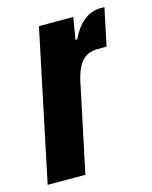

<svg xmlns="http://www.w3.org/2000/svg" viewBox="-117 -599 523 659"><g transform="rotate(-15 144.0 -269.5)"><path d="M-29 0 83 -534H205L192 -456H198Q236 -536 300 -539Q303 -539 306.5 -539Q310 -539 317 -539L289 -406Q281 -406 273.5 -406Q266 -406 257 -406Q220 -406 199 -380.5Q178 -355 167 -294L105 0Z"/></g></svg>

Font: Mona Sans Condensed
Style: Bold Italic
Weight: 700
Width: 3
Italic angle: -11.7°
Designer: Deni Anggara
Foundry: GitHub
Version: Version 1.001; ttfautohint (v1.8.4.7-5d5b);gftools[0.9.31]